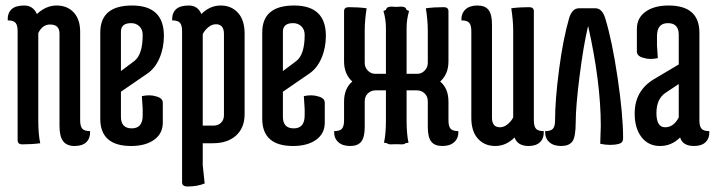

<svg xmlns="http://www.w3.org/2000/svg" viewBox="-20 -520 2599 697"><path d="M119 -82Q119 -33 126 0Q96 4 61 4Q44 4 44 -11V-407Q44 -428 36.5 -437Q29 -446 8 -446Q7 -472 21.5 -486Q36 -500 68 -500Q100 -500 114 -469Q147 -500 185.5 -500Q224 -500 247.5 -475Q271 -450 271 -404V-83Q271 -62 278.5 -53Q286 -44 307 -44Q308 -18 293.5 -4Q279 10 251 10Q223 10 209.5 -7Q196 -24 196 -63V-398Q196 -431 162 -431Q134 -431 119 -400Z M498 -393Q498 -413 486 -424.5Q474 -436 456 -436Q419 -436 419 -405V-262L467 -298Q498 -321 498 -393ZM344 -89V-402Q344 -500 459.5 -500Q575 -500 575 -390Q575 -346 559 -309Q543 -272 515 -253L419 -187V-96Q419 -54 458.5 -54Q498 -54 498 -101V-124L495 -171Q508 -174 521.5 -174Q535 -174 547 -170Q571 -164 571 -147V-75Q571 -35 539.5 -12.5Q508 10 456 10Q344 10 344 -89Z M716 -64H755Q772 -64 782.5 -74.5Q793 -85 793 -102V-397Q793 -432 764 -432Q749 -432 735.5 -420.5Q722 -409 716 -396ZM716 0V80L723 146Q696 157 661 157Q641 157 641 142V-407Q641 -428 633.5 -437Q626 -446 605 -446Q604 -472 618.5 -486Q633 -500 665.5 -500Q698 -500 711 -469Q742 -500 781 -500Q820 -500 844 -473.5Q868 -447 868 -398V-106Q868 -56 837 -28Q806 0 753 0Z M1086 -393Q1086 -413 1074 -424.5Q1062 -436 1044 -436Q1007 -436 1007 -405V-262L1055 -298Q1086 -321 1086 -393ZM932 -89V-402Q932 -500 1047.5 -500Q1163 -500 1163 -390Q1163 -346 1147 -309Q1131 -272 1103 -253L1007 -187V-96Q1007 -54 1046.5 -54Q1086 -54 1086 -101V-124L1083 -171Q1096 -174 1109.5 -174Q1123 -174 1135 -170Q1159 -164 1159 -147V-75Q1159 -35 1127.5 -12.5Q1096 10 1044 10Q932 10 932 -89Z M1533 -408Q1533 -446 1526 -490Q1556 -494 1591 -494Q1608 -494 1608 -479V-297Q1608 -251 1578 -224Q1608 -199 1608 -151V-83Q1608 -62 1615.5 -53Q1623 -44 1644 -44Q1645 -19 1629.5 -4.5Q1614 10 1586 10Q1558 10 1545.5 -6Q1533 -22 1533 -59V-152Q1533 -170 1521.5 -181Q1510 -192 1493 -192H1456V-82Q1456 -34 1463 -2Q1433 4 1398 4Q1381 4 1381 -11V-419Q1381 -449 1372 -480Q1402 -496 1436 -496Q1456 -496 1456 -481V-252H1495Q1510 -252 1521.5 -263.5Q1533 -275 1533 -292ZM1304 -292Q1304 -275 1315.5 -263.5Q1327 -252 1342 -252H1381V-481Q1381 -496 1401 -496Q1435 -496 1465 -480Q1456 -449 1456 -419V-11Q1456 4 1439 4Q1404 4 1374 -2Q1381 -34 1381 -82V-192H1344Q1327 -192 1315.5 -181Q1304 -170 1304 -152V-59Q1304 -22 1291.5 -6Q1279 10 1251 10Q1223 10 1207.5 -4.5Q1192 -19 1193 -44Q1214 -44 1221.5 -53Q1229 -62 1229 -83V-151Q1229 -199 1259 -224Q1229 -251 1229 -297V-479Q1229 -494 1246 -494Q1281 -494 1311 -490Q1304 -446 1304 -408Z M1843 -408Q1843 -446 1836 -490Q1866 -494 1901 -494Q1918 -494 1918 -479V-83Q1918 -62 1925.5 -53Q1933 -44 1954 -44Q1955 -18 1940.5 -4Q1926 10 1899 10Q1859 10 1848 -21Q1817 10 1778 10Q1739 10 1715 -16.5Q1691 -43 1691 -92V-407Q1691 -428 1683.5 -437Q1676 -446 1655 -446Q1654 -471 1669.5 -485.5Q1685 -500 1713 -500Q1741 -500 1753.5 -484Q1766 -468 1766 -431V-93Q1766 -58 1795 -58Q1810 -58 1823.5 -69.5Q1837 -81 1843 -94Z M1959 -44Q1980 -44 1987.5 -53Q1995 -62 1995 -83Q1995 -157 2009.5 -267.5Q2024 -378 2046 -454Q2057 -490 2082 -490H2141Q2166 -490 2177 -454Q2202 -373 2222 -238Q2242 -103 2242 -18Q2242 -2 2227.5 2Q2213 6 2195.5 6Q2178 6 2159 2L2161 -63Q2161 -221 2115 -426Q2098 -355 2084 -244Q2070 -133 2070 -77.5Q2070 -22 2057.5 -6Q2045 10 2017 10Q1989 10 1973.5 -4.5Q1958 -19 1959 -44Z M2396 -183Q2363 -161 2363 -109.5Q2363 -58 2394.5 -58Q2426 -58 2444 -94V-215ZM2407 -500Q2519 -500 2519 -401V-83Q2519 -62 2526.5 -53Q2534 -44 2555 -44Q2556 -18 2541.5 -4Q2527 10 2500 10Q2458 10 2449 -21Q2418 10 2376 10Q2334 10 2309 -22Q2284 -54 2284 -108Q2284 -190 2353 -232L2444 -286V-394Q2444 -436 2404.5 -436Q2365 -436 2365 -389V-356L2368 -309Q2355 -306 2341.5 -306Q2328 -306 2316 -310Q2292 -316 2292 -333V-415Q2292 -455 2323.5 -477.5Q2355 -500 2407 -500Z"/></svg>

Font: el_Medula One
Style: Regular
Weight: 400
Designer: Luciano Vergara
Foundry: Luciano Vergara
Version: Version 1.002 August 17, 2020